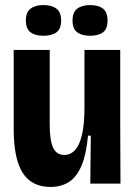

<svg xmlns="http://www.w3.org/2000/svg" viewBox="-20 -724 533 757"><path d="M179 13Q105 13 69.5 -42.5Q34 -98 34 -215V-527H176V-234Q176 -170 189.5 -141.5Q203 -113 234 -113Q253 -113 268 -125Q283 -137 293 -160.5Q303 -184 308 -218.5Q313 -253 313 -299V-527H454V-239L455 0H336L338 -189H327Q320 -115 301.5 -71Q283 -27 252.5 -7Q222 13 179 13ZM335 -583Q303 -583 284.5 -596.5Q266 -610 266 -643Q266 -676 284.5 -690Q303 -704 335 -704Q368 -704 386 -690Q404 -676 404 -643Q404 -610 386 -596.5Q368 -583 335 -583ZM151 -583Q119 -583 100.5 -596.5Q82 -610 82 -644Q82 -676 100.5 -690Q119 -704 151 -704Q184 -704 202.5 -690Q221 -676 221 -643Q221 -610 202.5 -596.5Q184 -583 151 -583Z"/></svg>

Font: Bricolage Grotesque 72pt SemiCondensed
Style: Bold
Weight: 700
Width: 4
Designer: Mathieu Triay
Foundry: Atelier Triay
Version: Version 1.001;gftools[0.9.33.dev8+g029e19f]